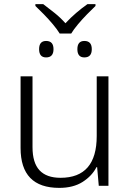

<svg xmlns="http://www.w3.org/2000/svg" viewBox="-20 -903 636 933"><path d="M507 -532V0H460L452 -91H449Q427 -48 381.5 -19Q336 10 268 10Q80 10 80 -184V-532H138V-188Q138 -112 172 -75.5Q206 -39 274 -39Q450 -39 450 -242V-532ZM270 -740Q258 -760 237 -785Q216 -810 193 -833.5Q170 -857 152 -874V-883H190Q218 -862 246 -839.5Q274 -817 298 -790Q323 -817 350.5 -840.5Q378 -864 405 -883H444V-874Q426 -857 403 -833.5Q380 -810 359 -785Q338 -760 326 -740ZM204 -624Q170 -624 170 -664Q170 -704 204 -704Q240 -704 240 -664Q240 -624 204 -624ZM390 -624Q356 -624 356 -664Q356 -704 390 -704Q426 -704 426 -664Q426 -624 390 -624Z"/></svg>

Font: BC Sans Light
Style: Regular
Weight: 300
Designer: Monotype Design Team
Foundry: Monotype Imaging Inc.
Version: Version 2.000;GOOG;noto-source:20170915:90ef993387c0